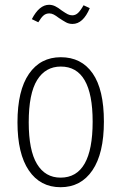

<svg xmlns="http://www.w3.org/2000/svg" viewBox="-20 -771 507 802"><path d="M414 -263Q414 -130 366 -59.5Q318 11 233 11Q148 11 100.5 -59Q53 -129 53 -260Q53 -393 101 -462.5Q149 -532 234 -532Q320 -532 367 -464.5Q414 -397 414 -263ZM100 -260Q100 -143 134.5 -86Q169 -29 233 -29Q367 -29 367 -263Q367 -493 234 -493Q170 -493 135 -436.5Q100 -380 100 -260ZM226 -696Q213 -706 204 -710.5Q195 -715 186 -715Q172 -715 162 -706.5Q152 -698 140 -678L113 -691Q144 -751 185 -751Q198 -751 210.5 -745Q223 -739 238 -727Q254 -716 263 -711.5Q272 -707 282 -707Q295 -707 305.5 -716.5Q316 -726 329 -749L355 -737Q327 -671 283 -671Q268 -671 256 -677.5Q244 -684 226 -696Z"/></svg>

Font: Fira Sans Extra Condensed ExtraLight
Style: Regular
Weight: 275
Width: 1
Designer: Carrois Corporate & Edenspiekermann AG
Foundry: Carrois Corporate GbR & Edenspiekermann AG
Version: Version 4.203